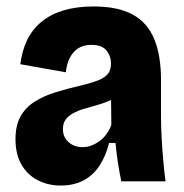

<svg xmlns="http://www.w3.org/2000/svg" viewBox="-20 -562 570 595"><path d="M168 13Q129 13 97 -3.5Q65 -20 46.5 -52Q28 -84 28 -131Q28 -173 43.5 -201Q59 -229 87.5 -247Q116 -265 153.5 -276.5Q191 -288 235 -298Q263 -305 283 -312.5Q303 -320 313.5 -332Q324 -344 324 -365Q324 -388 310 -405.5Q296 -423 263 -423Q240 -423 223.5 -413Q207 -403 197 -384Q187 -365 184 -338L43 -363Q48 -404 64 -437.5Q80 -471 108.5 -494.5Q137 -518 177.5 -530Q218 -542 270 -542Q345 -542 391 -517Q437 -492 458 -441Q479 -390 479 -313V-198Q479 -167 481 -132.5Q483 -98 486 -64Q489 -30 493 0H356Q350 -28 345.5 -57Q341 -86 338 -119H318Q308 -78 288 -48Q268 -18 238 -2.5Q208 13 168 13ZM236 -106Q251 -106 264.5 -111.5Q278 -117 290 -126Q302 -135 311 -148Q320 -161 325 -175L324 -276L352 -268Q336 -257 317 -249Q298 -241 278 -235.5Q258 -230 239.5 -224.5Q221 -219 206.5 -211Q192 -203 183.5 -191.5Q175 -180 175 -162Q175 -137 192.5 -121.5Q210 -106 236 -106Z"/></svg>

Font: Bricolage Grotesque SemiCondensed ExtraBold
Style: Regular
Weight: 800
Width: 4
Designer: Mathieu Triay
Foundry: Atelier Triay
Version: Version 1.001;gftools[0.9.33.dev8+g029e19f]